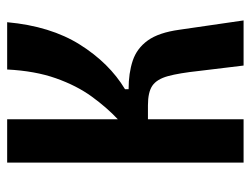

<svg xmlns="http://www.w3.org/2000/svg" viewBox="-102 -598 700 536"><g transform="rotate(-90 248.0 -330.0)"><path d="M62 0V-660H183V-351Q216 -382 246.5 -424Q277 -466 297.5 -524Q318 -582 322 -660H454Q443 -539 391.5 -457Q340 -375 267 -331V-321Q312 -321 346.5 -309.5Q381 -298 403 -267.5Q425 -237 433 -179L459 0H333L318 -124Q312 -180 303.5 -211Q295 -242 277 -254.5Q259 -267 222 -267H183V0Z"/></g></svg>

Font: Bricolage Grotesque 12pt Condensed SemiBold
Style: Regular
Weight: 600
Width: 3
Designer: Mathieu Triay
Foundry: Atelier Triay
Version: Version 1.001; ttfautohint (v1.8.4.7-5d5b);gftools[0.9.33.de